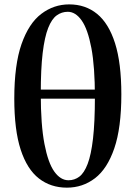

<svg xmlns="http://www.w3.org/2000/svg" viewBox="-20 -839 617 875"><path d="M284.8 16.2Q211.1 16.2 157.3 -25.7Q103.4 -67.6 74.2 -157.1Q45.1 -246.6 45.1 -389.2Q45.1 -543.8 78.2 -638.4Q111.4 -732.9 168.3 -775.9Q225.2 -819 295.4 -819Q369.4 -819 422.5 -775.7Q475.6 -732.3 504.3 -642Q533 -551.6 533 -408.7Q533 -256.5 500.9 -163Q468.9 -69.6 412.8 -26.7Q356.7 16.2 284.8 16.2ZM292.2 -17.5Q319.7 -17.5 341.6 -34Q363.5 -50.5 379.4 -91.9Q395.3 -133.4 403.9 -207.5Q412.5 -281.7 412.5 -396.8Q412.5 -534.9 396.4 -620.3Q380.2 -705.8 352.3 -745.6Q324.3 -785.3 288.8 -785.3Q261.4 -785.3 238.6 -769Q215.8 -752.7 199.5 -711.4Q183.3 -670.2 174.5 -597.7Q165.8 -525.2 165.8 -412.2Q165.8 -269.8 182.6 -183Q199.3 -96.2 227.7 -56.8Q256 -17.5 292.2 -17.5ZM90.6 -389.2V-430.7H491.2V-389.2Z"/></svg>

Font: Noto Serif SC ExtraLight
Style: Regular
Weight: 200
Designer: Ryoko NISHIZUKA 西塚涼子 (kana & ideographs); Frank Grießhammer (Latin, Greek & Cyrillic); Wenlong ZHANG 张文龙 (bopomofo); San
Foundry: Adobe
Version: Version 2.002-H1;hotconv 1.1.0;makeotfexe 2.6.0